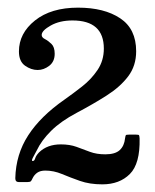

<svg xmlns="http://www.w3.org/2000/svg" viewBox="-20 -933 405 502"><path d="M345 -571Q346.5 -505 319.5 -478Q292.5 -451 247.5 -451Q214.5 -451 189 -460Q163.5 -469 142 -478Q120.5 -487 98.5 -487Q85.5 -487 77.5 -481.5Q69.5 -476 65 -466.5Q63 -462 61 -459.5Q59 -457 52 -457H29Q20 -457 20 -467Q21.5 -529.5 53.8 -579.2Q86 -629 148.5 -672.5Q170.5 -688 194.5 -706.8Q218.5 -725.5 235 -750Q251.5 -774.5 251.5 -806Q251.5 -879.5 169.5 -879.5Q136 -879.5 112.5 -866.2Q89 -853 89 -841.5Q89 -835 97.5 -830.8Q106 -826.5 114.5 -818.2Q123 -810 123 -792.5Q123 -772 108.8 -761Q94.5 -750 78.5 -750Q61.5 -750 45.5 -761.2Q29.5 -772.5 29.5 -798.5Q29.5 -846 71.5 -879.5Q113.5 -913 184 -913Q252.5 -913 294.2 -885.2Q336 -857.5 336 -799Q336 -761 315.2 -733.5Q294.5 -706 259.2 -683.5Q224 -661 180.5 -638Q139 -616 113.8 -591Q88.5 -566 76 -539.5Q70.5 -529.5 66 -520.8Q61.5 -512 65.5 -512Q70 -512 72 -519Q74 -526 82 -534.5Q103.5 -555.5 139 -555.5Q162.5 -555.5 180.2 -549Q198 -542.5 215.2 -536Q232.5 -529.5 255.5 -529.5Q281 -529.5 293 -540.5Q305 -551.5 307 -571.5Q308 -578 309 -579.5Q310 -581 317.5 -581H335.5Q342.5 -581 343.5 -579.5Q344.5 -578 345 -571Z"/></svg>

Font: Besley SemiBold
Style: Regular
Weight: 600
Designer: Owen Earl
Foundry: indestructible type*
Version: Version 2.001; ttfautohint (v1.8.3)